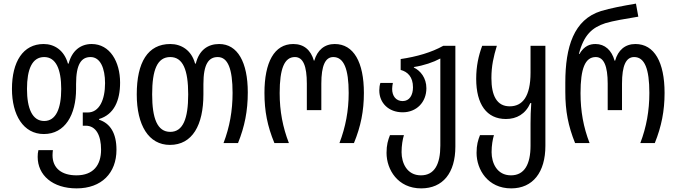

<svg xmlns="http://www.w3.org/2000/svg" viewBox="-20 -790 3735 1060"><path d="M403 250C541 250 623 165 623 37C623 -54 589 -109 527 -129V-133C610 -158 643 -235 643 -334C643 -449 587 -547 486 -547C425 -547 377 -510 359 -439H355C334 -513 280 -547 221 -547C107 -547 46 -449 46 -299C46 -155 109 -50 222 -50C339 -50 400 -156 400 -299V-326C400 -436 429 -475 480 -475C534 -475 560 -413 560 -331C560 -240 529 -169 464 -169H437V-96H453C511 -96 538 -41 538 36C538 122 495 178 402 178C322 178 270 140 270 67C270 58 271 49 272 39H192C189 51 188 63 188 76C188 177 270 250 403 250ZM224 -122C158 -122 129 -192 129 -299C129 -407 157 -475 224 -475C289 -475 318 -407 318 -299C318 -191 289 -122 224 -122Z M918 10C1042 10 1103 -99 1103 -269V-326C1103 -436 1132 -475 1182 -475C1238 -475 1264 -410 1264 -277C1264 -179 1248 -89 1214 0H1294C1331 -92 1348 -178 1348 -280C1348 -446 1292 -547 1190 -547C1127 -547 1079 -513 1061 -439H1057C1037 -513 981 -547 920 -547C796 -547 735 -446 735 -269C735 -98 801 10 918 10ZM920 -62C849 -62 820 -135 820 -269C820 -404 848 -475 920 -475C990 -475 1019 -404 1019 -269C1019 -134 990 -62 920 -62Z M1495 0H1575C1541 -88 1524 -176 1524 -276C1524 -411 1550 -475 1608 -475C1654 -475 1674 -425 1674 -328V-182H1754V-328C1754 -428 1776 -475 1820 -475C1878 -475 1905 -410 1905 -277C1905 -179 1888 -89 1854 0H1934C1972 -92 1989 -178 1989 -277C1989 -446 1933 -547 1828 -547C1771 -547 1732 -513 1715 -455H1713C1696 -513 1659 -547 1599 -547C1494 -547 1440 -446 1440 -277C1440 -177 1456 -94 1495 0Z M2305 250C2425 250 2494 165 2494 19V-537H2427C2363 -501 2281 -477 2192 -464V-404C2230 -394 2260 -366 2260 -308C2260 -265 2241 -232 2203 -232C2166 -232 2145 -260 2145 -299C2145 -311 2147 -322 2149 -332H2080C2076 -320 2074 -306 2074 -291C2074 -222 2125 -170 2203 -170C2279 -170 2334 -225 2334 -303C2334 -360 2301 -400 2265 -417V-420C2319 -428 2372 -446 2411 -467V14C2411 116 2379 178 2304 178C2226 178 2197 109 2197 50C2197 12 2203 -21 2210 -44H2133C2122 -16 2114 10 2114 54C2114 146 2176 250 2305 250Z M2802 250C2922 250 2991 161 2991 15V-537H2909V-389C2909 -256 2864 -203 2794 -203C2723 -203 2693 -262 2693 -359C2693 -426 2705 -478 2723 -537H2642C2622 -483 2609 -425 2609 -355C2609 -214 2667 -133 2773 -133C2832 -133 2881 -160 2908 -221H2913C2910 -179 2909 -145 2909 -109V14C2909 116 2876 178 2801 178C2723 178 2694 109 2694 50C2694 12 2700 -21 2707 -44H2630C2619 -16 2611 10 2611 54C2611 146 2673 250 2802 250Z M3155 0H3235C3201 -88 3185 -176 3185 -276C3185 -411 3210 -475 3269 -475C3314 -475 3335 -425 3335 -328V-182H3414V-328C3414 -428 3436 -475 3481 -475C3539 -475 3565 -410 3565 -277C3565 -179 3549 -89 3515 0H3595C3632 -92 3649 -178 3649 -277C3649 -446 3593 -547 3488 -547C3431 -547 3392 -513 3376 -455H3373C3357 -513 3319 -547 3268 -547C3238 -547 3206 -538 3179 -492H3176C3203 -597 3249 -638 3322 -662C3364 -675 3438 -687 3504 -698L3491 -770C3415 -757 3351 -745 3298 -729C3148 -682 3101 -532 3101 -334V-282C3101 -177 3117 -94 3155 0Z"/></svg>

Font: Noto Sans Georgian Condensed
Style: Regular
Weight: 400
Width: 3
Designer: Monotype Design Team, Akaki Razmadze
Foundry: Google LLC
Version: Version 2.005